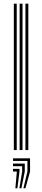

<svg xmlns="http://www.w3.org/2000/svg" viewBox="-20 -820 230 1049"><path d="M118.9 0V-800H134.8V0ZM55.6 0V-800H71.4V0ZM87.3 0V-800H103.1V0ZM107.9 208.6 129.8 117.1V59.4H51.1V45H144.2V117.1L118.9 208.6ZM64 208.6 72.1 117.1H51.1V102.7H86.5V117.1L75 208.6ZM86 208.6 101 117.1V88.2H51.1V73.8H115.4V117.1L97 208.6Z"/></svg>

Font: Big Shoulders Inline Text Thin
Style: Regular
Weight: 100
Designer: Patric King
Foundry: XO Type Co
Version: Version 2.002